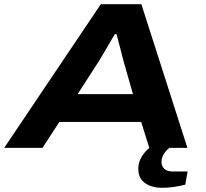

<svg xmlns="http://www.w3.org/2000/svg" viewBox="-45 -707 983 918"><path d="M-24.9 0 437 -687H630.9L851.1 0H764.2Q727.1 31.7 727.1 67.9Q727.1 86.9 740.2 99.9Q753.4 112.8 779.8 112.8H852.1L840.8 175.8Q783.7 190.9 729 190.9Q681.2 190.9 648.7 168.5Q616.2 146 616.2 100.1Q616.2 45.4 668.9 0L629.9 -124H238.8L158.2 0ZM326.2 -256.8H590.8L545.9 -414.1Q542.5 -426.8 528.3 -482.4Q514.2 -538.1 512.2 -543.9H503.9Q459 -465.3 426.8 -413.1Z"/></svg>

Font: Archivo Expanded
Style: Bold Italic
Weight: 700
Width: 7
Italic angle: -10°
Designer: Hector Gatti
Foundry: Omnibus-Type
Version: Version 2.001